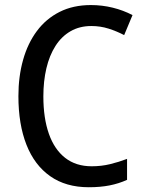

<svg xmlns="http://www.w3.org/2000/svg" viewBox="-20 -745 582 774"><path d="M348.1 -640.1Q300.8 -640.1 264.4 -619.1Q228 -598.1 203.6 -559.8Q179.2 -521.5 167 -469.7Q154.8 -418 154.8 -356.4Q154.8 -269 177 -205.8Q199.2 -142.6 242.7 -108.6Q286.1 -74.7 349.6 -74.7Q388.7 -74.7 423.8 -83.3Q459 -91.8 492.2 -104.5V-20Q459 -4.9 421.9 2.4Q384.8 9.8 337.9 9.8Q245.6 9.8 182.4 -34.7Q119.1 -79.1 86.7 -161.4Q54.2 -243.7 54.2 -357.4Q54.2 -436.5 73 -503.4Q91.8 -570.3 128.7 -619.9Q165.5 -669.4 220.2 -697Q274.9 -724.6 346.2 -724.6Q391.6 -724.6 434.3 -714.1Q477.1 -703.6 514.2 -684.1L480.5 -603.5Q450.7 -619.1 417.7 -629.6Q384.8 -640.1 348.1 -640.1Z"/></svg>

Font: Open Sans SemiCondensed Medium
Style: Regular
Weight: 500
Width: 4
Designer: Monotype Design Team
Foundry: Monotype Imaging Inc.
Version: Version 3.000